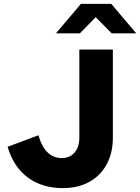

<svg xmlns="http://www.w3.org/2000/svg" viewBox="-20 -954 719 985"><path d="M302 11Q196 11 122.5 -43.5Q49 -98 19 -201L177 -260Q211 -143 297 -143Q338 -143 362.5 -171.5Q387 -200 387 -247V-700H559V-247Q559 -170 527.5 -111.5Q496 -53 438.5 -21Q381 11 302 11ZM267 -783 395 -934H551L679 -783H553L471 -866L390 -783Z"/></svg>

Font: Red Hat Mono
Style: Regular
Weight: 300
Monospace: yes
Designer: Pentagram, MCKL
Foundry: Pentagram, MCKL
Version: Version 1.023